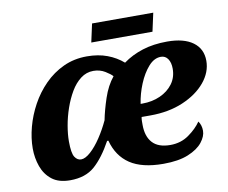

<svg xmlns="http://www.w3.org/2000/svg" viewBox="-77 -790 1063 896"><g transform="rotate(-10 454.0 -341.5)"><path d="M186 10Q132 10 100 -15Q68 -40 53.5 -80.5Q39 -121 39 -166Q39 -215 53 -267.5Q67 -320 94 -369.5Q121 -419 160.5 -459Q200 -499 250.5 -522.5Q301 -546 362 -546Q416 -546 458.5 -530Q501 -514 533 -486Q574 -516 626 -532.5Q678 -549 743 -549Q822 -549 865 -517.5Q908 -486 908 -429Q908 -375 869 -328Q830 -281 762 -252Q694 -223 607 -223H565Q563 -213 563 -203.5Q563 -194 563 -186Q563 -131 590.5 -101Q618 -71 675 -71Q725 -71 763 -98Q801 -125 822 -156Q836 -137 836 -110Q836 -84 814 -56Q792 -28 746 -9Q700 10 628 10Q527 10 470 -28Q413 -66 393 -141H387Q347 -68 303 -29Q259 10 186 10ZM580 -284Q626 -284 664 -301Q702 -318 724.5 -348.5Q747 -379 747 -420Q747 -449 735 -466.5Q723 -484 702 -484Q670 -484 643 -453.5Q616 -423 597 -377Q578 -331 571 -284ZM253 -77Q273 -77 298.5 -100Q324 -123 348.5 -160Q373 -197 392 -238Q401 -284 419.5 -339.5Q438 -395 469 -433Q460 -444 435.5 -459Q411 -474 380 -474Q347 -474 320 -453.5Q293 -433 273 -399Q253 -365 239 -324.5Q225 -284 218 -243.5Q211 -203 211 -170Q211 -114 223 -95.5Q235 -77 253 -77ZM394 -606 413 -693H703L684 -606Z"/></g></svg>

Font: Noto Serif ExtraBold
Style: Italic
Weight: 800
Italic angle: -12°
Designer: Monotype Design Team
Foundry: Monotype Imaging Inc.
Version: Version 2.013